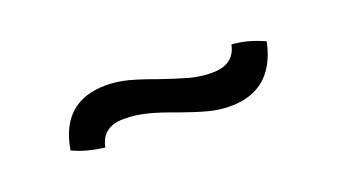

<svg xmlns="http://www.w3.org/2000/svg" viewBox="-28 -434 589 336"><g transform="rotate(-20 266.5 -266.5)"><path d="M273 -233Q244 -244 222.5 -249.5Q201 -255 179 -255Q139 -255 132 -219Q98 -223 73 -235Q87 -321 170 -321Q191 -321 211.5 -315.5Q232 -310 259 -300Q291 -289 311 -283.5Q331 -278 353 -278Q394 -278 401 -313Q431 -311 461 -297Q443 -212 363 -212Q342 -212 321.5 -217.5Q301 -223 273 -233Z"/></g></svg>

Font: Mirza
Style: Regular
Weight: 400
Designer: Arabic design by Kourosh Beigpour, Latin design by Eduardo Tunni, engineering by Lasse Fister
Version: Version 1.000